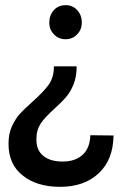

<svg xmlns="http://www.w3.org/2000/svg" viewBox="-20 -560 483 744"><path d="M189 -427C201 -414 216 -408 234 -408C252 -408 267 -414 279 -427C291 -439 297 -454 297 -473C297 -492 291 -508 279 -521C267 -534 252 -540 234 -540C216 -540 201 -534 189 -521C177 -508 171 -492 171 -473C171 -454 177 -439 189 -427ZM363 111C400 76 419 28 420 -35L330 -36C329 -3 319 23 300 40C281 57 256 66 223 66C191 66 166 59 148 44C130 30 121 9 121 -20C121 -45 127 -65 138 -82C149 -98 167 -117 190 -138C209 -155 225 -171 236 -184C247 -197 257 -213 265 -233C273 -253 277 -276 277 -303H189C189 -274 182 -251 169 -232C155 -213 134 -191 106 -166C85 -147 69 -132 57 -119C45 -106 35 -89 26 -70C17 -51 13 -28 13 -3C13 50 31 91 68 120C104 149 152 164 213 164C276 164 326 146 363 111Z"/></svg>

Font: Argentum Sans
Style: Regular
Weight: 400
Designer: Julieta Ulanovsky
Foundry: Julieta Ulanovsky
Version: Version 5.001;March 29, 2019;FontCreator 11.5.0.2425 64-bit